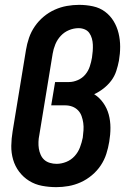

<svg xmlns="http://www.w3.org/2000/svg" viewBox="-20 -763 540 791"><path d="M212 8Q182 8 153 2.5Q124 -3 100 -18Q76 -33 59 -55.5Q42 -78 34 -105.5Q26 -133 26.5 -162.5Q27 -192 32 -222L87 -557Q91 -582 99.5 -607Q108 -632 123.5 -654.5Q139 -677 160 -694.5Q181 -712 205.5 -723Q230 -734 255.5 -738.5Q281 -743 306 -743Q335 -743 363 -737Q391 -731 412.5 -715Q434 -699 448 -676Q462 -653 468.5 -626Q475 -599 475 -570.5Q475 -542 470 -513Q466 -492 459 -470.5Q452 -449 438.5 -431Q425 -413 406.5 -398.5Q388 -384 368 -375Q390 -361 405.5 -339Q421 -317 428 -291Q435 -265 435 -236.5Q435 -208 430 -179Q426 -154 418 -129Q410 -104 395 -81.5Q380 -59 358.5 -41Q337 -23 312.5 -12Q288 -1 262.5 3.5Q237 8 212 8Q212 8 212 8Q212 8 212 8ZM213 -88Q233 -88 253 -96Q273 -104 287.5 -120Q302 -136 309.5 -156Q317 -176 321 -196Q323 -211 324 -226.5Q325 -242 323 -256.5Q321 -271 316 -285Q311 -299 301 -309Q291 -319 277.5 -324Q264 -329 248 -329H191L207 -425H264Q282 -425 300.5 -433Q319 -441 331.5 -456Q344 -471 350 -489.5Q356 -508 359 -526Q361 -539 362 -552.5Q363 -566 362.5 -579Q362 -592 358.5 -604.5Q355 -617 348 -627Q341 -637 329 -642Q317 -647 304 -647Q284 -647 264.5 -639Q245 -631 230.5 -615.5Q216 -600 208 -580.5Q200 -561 197 -542L142 -207Q139 -193 138.5 -178.5Q138 -164 140 -151Q142 -138 147.5 -125.5Q153 -113 162.5 -104.5Q172 -96 185.5 -92Q199 -88 213 -88Z"/></svg>

Font: Iosevka SS04 Oblique
Style: Bold
Weight: 700
Italic angle: -9°
Monospace: yes
Designer: Belleve Invis
Foundry: Belleve Invis
Version: Version 19.0.0; ttfautohint (v1.8.4)